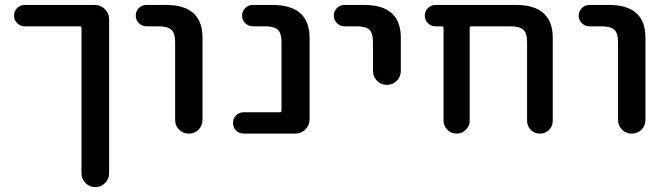

<svg xmlns="http://www.w3.org/2000/svg" viewBox="-20 -565 2708 781"><path d="M366.2 -544.9Q389.6 -544.9 406.7 -527.8Q423.8 -510.7 423.8 -487.3V140.6Q423.8 163.1 407.2 179.7Q390.6 196.3 367.7 196.3Q344.7 196.3 328.1 179.7Q311.5 163.1 311.5 140.6V-451.2Q311.5 -458 304.7 -458H80.1Q62.5 -458 49.8 -470.7Q37.1 -483.4 37.1 -501.5Q37.1 -519.5 49.8 -532.2Q62.5 -544.9 80.1 -544.9Z M576.2 -458Q557.6 -458 544.9 -470.7Q532.2 -483.4 532.2 -501.5Q532.2 -519.5 544.9 -532.2Q557.6 -544.9 576.2 -544.9H655.3Q804.7 -544.9 803.7 -410.2V-77.1Q803.7 -53.7 787.6 -37.6Q771.5 -21.5 748 -21.5Q724.6 -21.5 708.5 -37.6Q692.4 -53.7 692.4 -77.1V-394.5Q692.4 -429.7 677.2 -443.8Q662.1 -458 624 -458Z M971.7 -21.5Q953.1 -21.5 940.4 -34.2Q927.7 -46.9 927.7 -64.9Q927.7 -83 940.4 -95.7Q953.1 -108.4 971.7 -108.4H1118.2Q1125 -108.4 1125 -115.2V-394.5Q1125 -430.7 1109.9 -444.3Q1094.7 -458 1057.6 -458H1008.8Q990.2 -458 977.5 -470.7Q964.8 -483.4 964.8 -501.5Q964.8 -519.5 977.5 -532.2Q990.2 -544.9 1008.8 -544.9H1087.9Q1239.3 -544.9 1239.3 -410.2V-79.1Q1239.3 -55.7 1222.2 -38.6Q1205.1 -21.5 1181.6 -21.5Z M1380.9 -458Q1363.3 -458 1350.6 -470.7Q1337.9 -483.4 1337.9 -501.5Q1337.9 -519.5 1350.6 -532.2Q1363.3 -544.9 1380.9 -544.9H1460.9Q1611.3 -544.9 1610.4 -410.2V-276.4Q1610.4 -252.9 1593.8 -236.3Q1577.1 -219.7 1553.7 -219.7Q1530.3 -219.7 1513.7 -236.3Q1497.1 -252.9 1497.1 -276.4V-394.5Q1497.1 -430.7 1482.4 -444.3Q1467.8 -458 1429.7 -458Z M2124 -394.5Q2124 -429.7 2108.9 -443.8Q2093.8 -458 2055.7 -458H1898.4Q1890.6 -458 1890.6 -451.2V-74.2Q1890.6 -52.7 1875 -37.1Q1859.4 -21.5 1837.4 -21.5Q1815.4 -21.5 1799.8 -37.1Q1784.2 -52.7 1784.2 -74.2V-451.2Q1784.2 -458 1777.3 -458H1752Q1733.4 -458 1720.7 -470.7Q1708 -483.4 1708 -501.5Q1708 -519.5 1720.7 -532.2Q1733.4 -544.9 1752 -544.9H2079.1Q2228.5 -544.9 2228.5 -410.2V-74.2Q2228.5 -51.8 2213.4 -36.6Q2198.2 -21.5 2176.3 -21.5Q2154.3 -21.5 2139.2 -36.6Q2124 -51.8 2124 -74.2Z M2377.9 -458Q2359.4 -458 2346.7 -470.7Q2334 -483.4 2334 -501.5Q2334 -519.5 2346.7 -532.2Q2359.4 -544.9 2377.9 -544.9H2457Q2606.4 -544.9 2605.5 -410.2V-77.1Q2605.5 -53.7 2589.4 -37.6Q2573.2 -21.5 2549.8 -21.5Q2526.4 -21.5 2510.3 -37.6Q2494.1 -53.7 2494.1 -77.1V-394.5Q2494.1 -429.7 2479 -443.8Q2463.9 -458 2425.8 -458Z"/></svg>

Font: Gen Jyuu Gothic P Medium
Style: Regular
Weight: 500
Designer: [Source Han Sans]
Ryoko NISHIZUKA  (kana & ideographs); Paul D. Hunt (Latin, Greek & Cyrillic); Wenlong ZHANG  (bopomofo
Version: Version 1.002.20150607